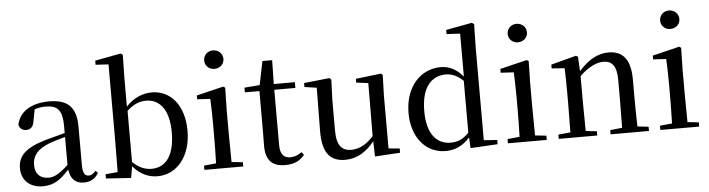

<svg xmlns="http://www.w3.org/2000/svg" viewBox="-49 -1028 4654 1261"><g transform="rotate(-5 2278.0 -397.0)"><path d="M459 14C503 14 535 -3 557 -42L541 -56C524 -36 512 -29 496 -29C470 -29 456 -46 456 -104V-355C456 -483 400 -537 279 -537C158 -537 81 -486 64 -402C69 -377 87 -363 113 -363C140 -363 160 -378 165 -420L179 -493C204 -502 227 -505 250 -505C329 -505 362 -475 362 -365V-321C320 -310 274 -298 235 -287C97 -247 49 -196 49 -116C49 -32 109 15 189 15C263 15 306 -17 364 -80C372 -21 402 14 459 14ZM362 -111C302 -55 268 -38 232 -38C178 -38 143 -68 143 -130C143 -189 176 -232 257 -263C287 -274 324 -285 362 -295Z M945 15C1077 15 1167 -102 1167 -265C1167 -434 1078 -537 955 -537C895 -537 835 -513 784 -458V-644L787 -800L772 -809L603 -777V-750L688 -745V-230C688 -175 687 -92 686 -35L606 -28V0L771 11L784 -65C831 -9 888 15 945 15ZM786 -430C835 -475 874 -486 913 -486C1000 -486 1063 -416 1063 -266C1063 -95 992 -37 911 -37C867 -37 828 -53 786 -93Z M1379 -655C1414 -655 1443 -680 1443 -716C1443 -751 1414 -777 1379 -777C1344 -777 1316 -751 1316 -716C1316 -680 1344 -655 1379 -655ZM1334 0H1511V-28L1437 -36L1435 -230V-382L1438 -526L1425 -534L1248 -491V-466L1334 -461C1336 -411 1338 -362 1338 -294V-230C1338 -176 1337 -92 1335 -36L1255 -28V0Z M1788 15C1846 15 1887 -5 1915 -42L1900 -60C1873 -42 1854 -33 1825 -33C1782 -33 1758 -59 1758 -119V-484H1897V-522H1758L1761 -679H1697L1665 -523L1564 -515V-484H1660V-215C1660 -178 1659 -155 1659 -122C1659 -28 1701 15 1788 15Z M2379 10 2545 0V-28L2472 -35V-383L2476 -518L2466 -529L2298 -509V-484L2377 -474L2375 -125C2333 -76 2282 -47 2229 -47C2167 -47 2132 -81 2132 -183V-383L2137 -518L2126 -529L1957 -511V-485L2037 -473L2034 -186C2033 -37 2088 15 2184 15C2262 15 2326 -27 2376 -91Z M3009 10 3188 0V-28L3100 -34V-647L3103 -800L3088 -809L2917 -777V-750L3006 -745V-462C2962 -515 2912 -537 2859 -537C2728 -537 2623 -429 2623 -255C2623 -92 2716 15 2845 15C2907 15 2961 -10 3005 -61ZM3003 -93C2965 -52 2928 -37 2882 -37C2793 -37 2727 -104 2727 -258C2727 -423 2800 -486 2888 -486C2929 -486 2964 -471 3003 -434Z M3380 -655C3415 -655 3444 -680 3444 -716C3444 -751 3415 -777 3380 -777C3345 -777 3317 -751 3317 -716C3317 -680 3345 -655 3380 -655ZM3335 0H3512V-28L3438 -36L3436 -230V-382L3439 -526L3426 -534L3249 -491V-466L3335 -461C3337 -411 3339 -362 3339 -294V-230C3339 -176 3338 -92 3336 -36L3256 -28V0Z M4011 0H4186V-28L4113 -36C4111 -91 4110 -174 4110 -230V-348C4110 -482 4056 -537 3967 -537C3901 -537 3837 -508 3769 -431L3764 -526L3751 -534L3585 -490V-465L3670 -459C3672 -410 3673 -363 3673 -295V-230L3671 -36L3591 -28V0H3845V-28L3772 -36L3770 -230V-398C3831 -458 3887 -479 3926 -479C3982 -479 4014 -446 4014 -352V-230L4012 -36L3933 -28V0Z M4385 -655C4420 -655 4449 -680 4449 -716C4449 -751 4420 -777 4385 -777C4350 -777 4322 -751 4322 -716C4322 -680 4350 -655 4385 -655ZM4340 0H4517V-28L4443 -36L4441 -230V-382L4444 -526L4431 -534L4254 -491V-466L4340 -461C4342 -411 4344 -362 4344 -294V-230C4344 -176 4343 -92 4341 -36L4261 -28V0Z"/></g></svg>

Font: Noto Serif TC Medium
Style: Regular
Weight: 500
Designer: Ryoko NISHIZUKA 西塚涼子 (kana & ideographs); Frank Grießhammer (Latin, Greek & Cyrillic); Wenlong ZHANG 张文龙 (bopomofo); San
Foundry: Adobe
Version: Version 2.001;hotconv 1.1.0;makeotfexe 2.6.0